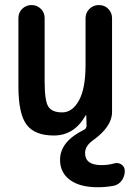

<svg xmlns="http://www.w3.org/2000/svg" viewBox="-20 -540 540 779"><path d="M198.2 9.8Q121.1 9.8 87.9 -34.2Q54.7 -78.1 54.7 -190.4V-466.8Q54.7 -489.3 70.3 -504.4Q85.9 -519.5 107.9 -519.5Q129.9 -519.5 145.5 -504.4Q161.1 -489.3 161.1 -466.8V-209Q161.1 -131.8 175.8 -107.9Q190.4 -84 232.4 -84Q273.4 -84 300.3 -132.3Q327.1 -180.7 327.1 -276.4V-465.8Q327.1 -488.3 342.8 -503.9Q358.4 -519.5 381.3 -519.5Q404.3 -519.5 419.4 -503.9Q434.6 -488.3 434.6 -465.8V-85Q434.6 -26.4 357.4 29.3Q325.2 51.8 325.2 81.1Q325.2 129.9 391.6 129.9Q418.9 129.9 443.4 123Q459 118.2 472.7 127.4Q486.3 136.7 486.3 153.3Q486.3 175.8 473.6 192.9Q460.9 210 440.4 213.9Q408.2 219.7 377 219.7Q303.7 219.7 263.7 189.9Q223.6 160.2 223.6 108.4Q223.6 34.2 321.3 -13.7Q331.1 -18.6 331.1 -30.3L330.1 -72.3H329.1Q327.1 -72.3 327.1 -71.3Q281.2 9.8 198.2 9.8Z"/></svg>

Font: Rounded-X Mgen+ 2m medium
Style: Regular
Weight: 500
Designer: [Source Han Sans]
Ryoko NISHIZUKA  (kana & ideographs); Paul D. Hunt (Latin, Greek & Cyrillic); Wenlong ZHANG  (bopomofo
Version: Version 1.059.20150602